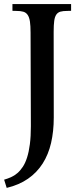

<svg xmlns="http://www.w3.org/2000/svg" viewBox="-52 -731 370 946"><path d="M100.1 -108.9 98.6 -569.8Q98.6 -604 95.5 -625Q92.3 -646 84.2 -657.7Q76.2 -669.4 62.7 -673.3Q49.3 -677.2 28.8 -677.2L9.3 -677.7V-710.9H298.3V-677.7L279.3 -677.2Q258.8 -677.2 245.8 -673.6Q232.9 -669.9 225.3 -658.9Q217.8 -647.9 215.1 -627.7Q212.4 -607.4 212.4 -574.7L212.9 -151.9Q212.9 -84 199.7 -26.9Q186.5 30.3 158.2 74.7Q129.9 119.1 85.9 149.7Q42 180.2 -19 194.8L-31.7 154.3Q-14.6 149.4 2 142.1Q18.6 134.8 33.2 122.3Q47.9 109.9 60.3 91.1Q72.8 72.3 81.5 44.7Q90.3 17.1 95.2 -20.8Q100.1 -58.6 100.1 -108.9Z"/></svg>

Font: VarendraSemibold
Style: Regular
Weight: 600
Designer: Jacob Thomas
Foundry: Bangla Type Foundry
Version: Version 1.008